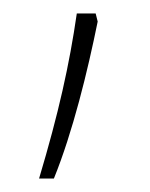

<svg xmlns="http://www.w3.org/2000/svg" viewBox="-20 -136 223 285"><path d="M122 -116H94C83 -40 67 32 38 129H60C88 60 110 -30 125 -104Z"/></svg>

Font: Noto Sans Arabic SemCond Thin
Style: Regular
Weight: 100
Width: 4
Designer: Monotype Design Team, Nadine Chahine, Nizar Qandah and Khaled Hosny
Foundry: Monotype Imaging Inc.
Version: Version 2.012